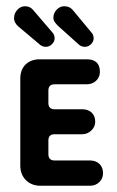

<svg xmlns="http://www.w3.org/2000/svg" viewBox="-20 -595 375 615"><path d="M110 0Q81 0 63 -18Q45 -36 45 -65V-343Q45 -372 62 -388.5Q79 -405 107 -405H258Q300 -405 300 -365Q300 -348 288 -336.5Q276 -325 258 -325H155Q135 -325 135 -305V-265Q135 -245 155 -245H243Q263 -245 274 -234Q285 -223 285 -205Q285 -189 272.5 -177Q260 -165 243 -165H155Q135 -165 135 -145V-101Q135 -81 155 -81H268Q287 -81 298.5 -70Q310 -59 310 -40Q310 -23 298 -11.5Q286 0 268 0ZM147 -492Q155 -484 155 -472Q155 -462 146.5 -453.5Q138 -445 127 -445Q117 -445 109 -451L39 -510Q25 -522 25 -537Q25 -552 35.5 -563.5Q46 -575 60 -575Q77 -575 87 -562ZM272 -492Q280 -484 280 -472Q280 -462 271.5 -453.5Q263 -445 252 -445Q242 -445 234 -451L166 -512Q160 -518 155.5 -524Q151 -530 151 -538Q151 -553 161.5 -564Q172 -575 186 -575Q203 -575 213 -563Z"/></svg>

Font: Dongle
Style: Bold
Weight: 700
Designer: Yanghee Ryu
Foundry: Yanghee Ryu
Version: Version 2.000